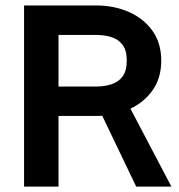

<svg xmlns="http://www.w3.org/2000/svg" viewBox="-20 -694 665 714"><path d="M442.5 -333H326.9L486.5 0H617.4ZM197.6 0V-262.8H339Q402.7 -262.8 457.6 -286.5Q512.5 -310.2 546 -356.2Q579.6 -402.2 579.6 -468.5Q579.6 -534.8 546.2 -580.6Q512.8 -626.3 458.1 -650Q403.4 -673.6 339 -673.6H69.5V0ZM197.6 -564H339Q367.8 -564 393.5 -556.2Q419.2 -548.5 435.3 -528Q451.4 -507.4 451.4 -468.5Q451.4 -430.1 435.5 -409.2Q419.6 -388.4 393.9 -380.4Q368.2 -372.3 339 -372.3H197.6Z"/></svg>

Font: Estedad-VF-FD Black
Style: Regular
Weight: 900
Designer: Amin Abedi
Version: Version 4.000